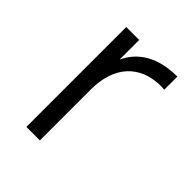

<svg xmlns="http://www.w3.org/2000/svg" viewBox="-157 -622 715 715"><g transform="rotate(45 200.5 -265.0)"><path d="M167 -526H99V0H170V-268C170 -392 237 -462 347 -462C352 -462 358 -461 364 -461V-530C267 -530 200 -493 167 -423Z"/></g></svg>

Font: Talent
Style: Regular
Weight: 400
Designer: Mike Powis
Version: Version 1.001;hotconv 1.0.109;makeotfexe 2.5.65596